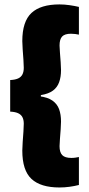

<svg xmlns="http://www.w3.org/2000/svg" viewBox="-20 -698 392 848"><path d="M328.5 -667.5V-545Q321.5 -546.5 312.5 -547.8Q303.5 -549 293.5 -549Q266 -549 254.5 -536.8Q243 -524.5 243 -497Q243 -486 244.8 -465Q246.5 -444 248 -422.8Q249.5 -401.5 249.5 -388.5Q249.5 -358 241.2 -335Q233 -312 213.8 -297.8Q194.5 -283.5 160.5 -278V-269.5L153.5 -273Q190.5 -268.5 211.5 -253.8Q232.5 -239 241 -215.8Q249.5 -192.5 249.5 -161Q249.5 -148.5 248 -127Q246.5 -105.5 244.8 -84.8Q243 -64 243 -52.5Q243 -25 255 -12.8Q267 -0.5 295.5 -0.5Q305 -0.5 313.5 -1.8Q322 -3 328.5 -4.5V119Q309 124 287 127Q265 130 242.5 130Q159.5 130 119 92.2Q78.5 54.5 78.5 -33Q78.5 -47.5 80.2 -70.8Q82 -94 83.5 -116.8Q85 -139.5 85 -151.5Q85 -169 79 -180.5Q73 -192 60 -198Q47 -204 25 -205V-344.5Q47 -345.5 60 -351.5Q73 -357.5 79 -369.2Q85 -381 85 -398.5Q85 -411 83.5 -433.5Q82 -456 80.2 -479.2Q78.5 -502.5 78.5 -516.5Q78.5 -603 119 -640.8Q159.5 -678.5 242.5 -678.5Q265 -678.5 287.2 -675.2Q309.5 -672 328.5 -667.5Z"/></svg>

Font: Anek Malayalam ExtraBold
Style: Regular
Weight: 800
Version: Version 1.003